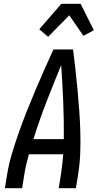

<svg xmlns="http://www.w3.org/2000/svg" viewBox="-20 -997 540 1017"><path d="M6 0 18 -74Q27 -130 44 -186Q61 -242 80.5 -297.5Q100 -353 122 -408Q144 -463 167 -517.5Q190 -572 214 -626.5Q238 -681 263 -735H367Q374 -681 380 -626.5Q386 -572 391 -517.5Q396 -463 400 -408Q404 -353 405.5 -297.5Q407 -242 405 -186Q403 -130 394 -74L382 0H291L303 -74Q307 -100 310 -127Q313 -154 315 -180H133Q126 -154 119.5 -127Q113 -100 109 -74L97 0ZM157 -260H318Q319 -359 315 -457Q311 -555 304 -652Q264 -555 226 -457Q188 -359 157 -260ZM235 -802 188 -842 305 -977H407L477 -837L422 -807L347 -916Z"/></svg>

Font: Iosevka Term Curly Medium
Style: Italic
Weight: 500
Italic angle: -9°
Designer: Belleve Invis
Foundry: Belleve Invis
Version: Version 32.3.0